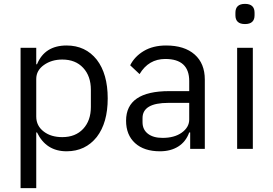

<svg xmlns="http://www.w3.org/2000/svg" viewBox="-20 -760 1395 980"><path d="M85 -516.1V200.2H165V-84H168.9Q215.3 12.2 319.8 12.2Q416 12.2 474.1 -61Q529.8 -133.3 529.8 -257.8Q529.8 -382.8 474.1 -455.1Q416.5 -527.8 319.8 -527.8Q208.5 -527.8 168.9 -432.1H165V-516.1ZM297.9 -60.1Q240.7 -60.1 204.1 -87.9Q165 -117.2 165 -165V-356.9Q165 -400.4 204.1 -428.2Q243.2 -456.1 297.9 -456.1Q365.2 -456.1 404.5 -413.8Q443.8 -371.6 443.8 -301.8V-213.9Q443.8 -144.5 404.5 -102.3Q365.2 -60.1 297.9 -60.1Z M827.6 -527.8Q921.4 -527.8 973.4 -481.9Q1025.4 -436 1025.4 -354V0H950.7V-84H945.8Q928.7 -36.6 889.9 -12.2Q851.1 12.2 796.4 12.2Q715.3 12.2 669.4 -29.5Q623.5 -71.3 623.5 -144Q623.5 -294.9 843.8 -294.9H945.8V-346.2Q945.8 -459 823.7 -459Q738.3 -459 692.4 -381.8L644.5 -426.8Q667 -471.7 714.1 -499.8Q761.2 -527.8 827.6 -527.8ZM945.8 -149.9V-234.9H839.4Q707.5 -234.9 707.5 -157.2V-136.2Q707.5 -98.6 734.9 -77.4Q762.2 -56.2 809.6 -56.2Q870.1 -56.2 907.7 -83Q945.8 -110.4 945.8 -149.9Z M1279.3 -682.1V-694.8Q1279.3 -740.2 1230.5 -740.2Q1181.6 -740.2 1181.6 -694.8V-682.1Q1181.6 -637.2 1230.5 -637.2Q1279.3 -637.2 1279.3 -682.1ZM1190.4 -516.1V0H1270.5V-516.1Z"/></svg>

Font: Plexus Sans
Style: Regular
Weight: 400
Version: Version 2.001;PS 002.001;hotconv 1.0.70;makeotf.lib2.5.58329